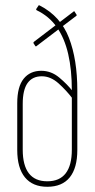

<svg xmlns="http://www.w3.org/2000/svg" viewBox="-20 -709 362 735"><path d="M161 6Q105 6 75.5 -30Q46 -66 46 -135V-314Q46 -377 70.5 -407.5Q95 -438 138 -438Q176 -438 207 -412Q238 -386 258 -360L259 -330Q235 -362 204.5 -389.5Q174 -417 140 -417Q104 -417 85.5 -391Q67 -365 67 -311V-136Q67 -76 90.5 -45.5Q114 -15 161 -15Q208 -15 231.5 -45.5Q255 -76 255 -136V-363Q255 -442 241 -502.5Q227 -563 197.5 -605Q168 -647 120 -670Q119 -671 118.5 -672.5Q118 -674 119 -675L127 -687Q128 -689 129 -689Q130 -689 132 -688Q212 -647 244 -564Q276 -481 276 -363V-135Q276 -66 247 -30Q218 6 161 6ZM119 -532Q117 -530 115 -533L108 -544Q107 -546 110 -549L262 -665Q264 -668 265 -665L273 -653Q274 -650 273 -649Z"/></svg>

Font: Sofia Sans Extra Condensed Thin
Style: Regular
Weight: 250
Version: Version 4.100